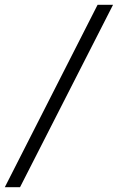

<svg xmlns="http://www.w3.org/2000/svg" viewBox="-56 -756 488 795"><path d="M-36 19H27Q124 -171 219.5 -358.5Q315 -546 412 -736H348Q251 -546 156 -358.5Q61 -171 -36 19Z"/></svg>

Font: Josefin Slab Thin SemiBold
Style: Italic
Weight: 600
Italic angle: -12°
Version: Version 2.000